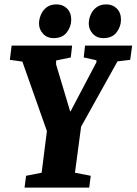

<svg xmlns="http://www.w3.org/2000/svg" viewBox="-20 -856 623 876"><path d="M92 0 99 -54 170 -68 194 -258 82 -575 25 -583 33 -648H309L303 -594L236 -580V-562L300 -348H302L420 -572V-581L362 -594L368 -648H583L574 -583L516 -576L350 -278L322 -68L394 -54L387 0ZM451 -682Q422 -682 403.5 -702Q385 -722 385 -748Q385 -768 393.5 -788.5Q402 -809 420 -822.5Q438 -836 465 -836Q494 -836 513 -817Q532 -798 532 -766Q532 -735 512 -708.5Q492 -682 451 -682ZM224 -682Q195 -682 176.5 -702Q158 -722 158 -748Q158 -768 166.5 -788.5Q175 -809 192.5 -822.5Q210 -836 238 -836Q267 -836 286 -817Q305 -798 305 -766Q305 -735 285 -708.5Q265 -682 224 -682Z"/></svg>

Font: Faustina ExtraBold
Style: Italic
Weight: 800
Italic angle: -8°
Designer: Alfonso Garcia
Foundry: http://www.omnibus-type.com
Version: Version 1.200